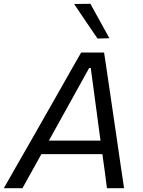

<svg xmlns="http://www.w3.org/2000/svg" viewBox="-43 -989 754 1009"><path d="M-23 0Q10 -58 46.5 -121.8Q83 -185.5 116 -243L255.5 -488Q291 -551 321.5 -604.5Q352 -657.5 383.5 -713H504L520 -606Q527.5 -552.5 537.5 -487L573.5 -241.5Q582 -182.5 591.2 -119.5Q600.5 -56.5 609 0H519Q513.5 -43 507.5 -89Q501 -134.5 495 -179H174.5Q149.5 -134.5 124.5 -89.2Q99.5 -44 75 0ZM217.5 -256.5 214 -250H485.5L484.5 -255L434 -631.5H425.5ZM469.5 -786.5Q439 -830.5 408.5 -876Q377.5 -921.5 346.5 -968L432 -969Q457 -924 482 -878.5Q507 -833 532 -788Z"/></svg>

Font: Heraclito
Style: Italic
Weight: 400
Italic angle: -12°
Designer: Kostas Bartsokas (font) & Cristiano Sobral (main changes)
Foundry: Kostas Bartsokas (font) & Cristiano Sobral (main changes)
Version: Version 1.00;July 8, 2020;FontCreator 13.0.0.2655 64-bit